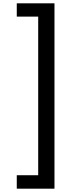

<svg xmlns="http://www.w3.org/2000/svg" viewBox="-20 -906 428 1156"><path d="M81 149H210V-806H81V-886H308V230H81Z"/></svg>

Font: Noto Sans Kannada UI Medium
Style: Regular
Weight: 500
Designer: Jelle Bosma - Monotype Design Team
Foundry: Monotype Imaging Inc.
Version: Version 2.005; ttfautohint (v1.8.4.7-5d5b)